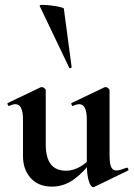

<svg xmlns="http://www.w3.org/2000/svg" viewBox="-20 -751 546 785"><path d="M192 12Q137 12 105.5 -23Q74 -58 74 -113V-260Q74 -293 66.5 -309Q59 -325 43 -325Q32 -325 18 -318Q14 -317 11.5 -323Q9 -329 12 -330L146 -394Q149 -395 151 -395Q156 -395 161.5 -390.5Q167 -386 167 -382V-161Q167 -107 187.5 -80Q208 -53 250 -53Q279 -53 308 -69.5Q337 -86 354 -111L360 -99Q326 -50 284 -19Q242 12 192 12ZM428 -382V-116Q428 -82 434.5 -68Q441 -54 456 -54Q463 -54 473.5 -57Q484 -60 497 -65Q501 -67 504 -61.5Q507 -56 504 -54L366 13Q364 14 361 14Q351 14 343 -11Q335 -36 335 -82V-260Q335 -293 327.5 -309Q320 -325 304 -325Q293 -325 278 -318Q275 -317 272.5 -323Q270 -329 273 -330L407 -394Q409 -395 412 -395Q417 -395 422.5 -390.5Q428 -386 428 -382ZM142 -727Q141 -731 155 -731Q169 -731 189 -728.5Q209 -726 224.5 -722.5Q240 -719 241 -716L273 -476Q273 -474 268.5 -472.5Q264 -471 263 -474Z"/></svg>

Font: Cormorant Garamond Light
Style: Bold
Weight: 700
Version: Version 4.001